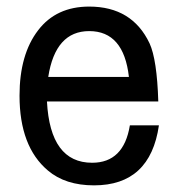

<svg xmlns="http://www.w3.org/2000/svg" viewBox="-20 -557 540 581"><path d="M122.1 -250Q131.8 -64.5 258.8 -64.5Q354.5 -64.5 373 -177.7H460.9Q434.6 3.9 264.6 3.9Q177.7 3.9 125 -41Q39.1 -113.3 39.1 -267.6Q39.1 -392.6 95.7 -465.8Q150.4 -537.1 250 -537.1Q379.9 -537.1 432.6 -425.8Q455.1 -377 459 -250ZM126 -324.2H370.1Q354.5 -462.9 250 -462.9Q147.5 -462.9 126 -324.2Z"/></svg>

Font: MotoyaLCedar
Style: W3 mono
Weight: 400
Version: Version 1.01